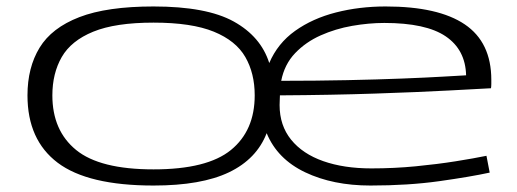

<svg xmlns="http://www.w3.org/2000/svg" viewBox="-20 -564 1600 594"><path d="M65 -269Q65 -355 102.5 -416.5Q140 -478 225.5 -511Q311 -544 455 -544Q619 -544 703 -497.5Q787 -451 813 -369Q839 -430 893 -468.5Q947 -507 1019.5 -525.5Q1092 -544 1173 -544Q1336 -544 1418 -488.5Q1500 -433 1500 -317Q1500 -312 1500 -304.5Q1500 -297 1499 -291Q1462 -289 1368.5 -284Q1275 -279 1140.5 -274.5Q1006 -270 846 -269Q846 -262 845.5 -255Q845 -248 845 -239Q845 -176 880.5 -132Q916 -88 980 -65.5Q1044 -43 1129 -43Q1199 -43 1266 -49.5Q1333 -56 1389.5 -65Q1446 -74 1485 -82L1495 -30Q1435 -17 1339 -3.5Q1243 10 1126 10Q1010 10 924 -31Q838 -72 805 -152Q774 -72 688.5 -31Q603 10 455 10Q252 10 158.5 -60.5Q65 -131 65 -269ZM142 -269Q142 -160 215.5 -100Q289 -40 455 -40Q621 -40 694.5 -100Q768 -160 768 -269Q768 -337 739 -387.5Q710 -438 641.5 -466Q573 -494 455 -494Q337 -494 268.5 -466Q200 -438 171 -387.5Q142 -337 142 -269ZM850 -314Q957 -314 1052.5 -316Q1148 -318 1224.5 -321Q1301 -324 1352 -327Q1403 -330 1422 -331Q1420 -410 1359 -451.5Q1298 -493 1169 -493Q1121 -493 1069.5 -484Q1018 -475 972 -454.5Q926 -434 893 -399.5Q860 -365 850 -314Z"/></svg>

Font: Georama ExtraExtended Light
Style: Regular
Weight: 300
Width: 8
Designer: Jean-Baptiste Levee
Foundry: Production Type
Version: Version 1.000